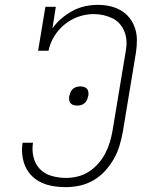

<svg xmlns="http://www.w3.org/2000/svg" viewBox="-20 -763 640 791"><path d="M251 8Q225 8 200 4Q175 0 152.5 -10Q130 -20 112.5 -37Q95 -54 85 -76Q75 -98 72 -123.5Q69 -149 73 -175H116Q111 -145 118 -116Q125 -87 144 -67Q163 -47 192 -38.5Q221 -30 252 -30Q276 -30 300.5 -36Q325 -42 346.5 -56Q368 -70 385.5 -90Q403 -110 414.5 -132.5Q426 -155 433 -179Q440 -203 444 -227L498 -552Q502 -573 501 -593.5Q500 -614 493 -632Q486 -650 473.5 -664.5Q461 -679 443.5 -687.5Q426 -696 406.5 -700.5Q387 -705 366 -705Q335 -705 304 -694.5Q273 -684 247 -663Q221 -642 203.5 -613.5Q186 -585 180 -554H137L167 -735H210L196 -646Q212 -669 234 -687.5Q256 -706 280.5 -719Q305 -732 331 -737.5Q357 -743 383 -743Q409 -743 433.5 -737.5Q458 -732 479 -719.5Q500 -707 514.5 -688Q529 -669 536.5 -646Q544 -623 544 -597.5Q544 -572 540 -546L486 -220Q481 -192 472.5 -163.5Q464 -135 449 -108.5Q434 -82 413 -59Q392 -36 365.5 -20.5Q339 -5 309.5 1.5Q280 8 251 8ZM299 -328Q291 -328 283.5 -330Q276 -332 271 -337.5Q266 -343 265 -350.5Q264 -358 265 -366Q267 -374 270 -382Q273 -390 279.5 -396Q286 -402 294 -404.5Q302 -407 310 -407Q318 -407 325.5 -405Q333 -403 338 -397.5Q343 -392 344 -384.5Q345 -377 344 -369Q342 -361 339 -353Q336 -345 329.5 -339Q323 -333 315 -330.5Q307 -328 299 -328Z"/></svg>

Font: Iosevka Etoile Extralight
Style: Italic
Weight: 200
Italic angle: -9°
Designer: Belleve Invis
Foundry: Belleve Invis
Version: Version 22.1.2; ttfautohint (v1.8.4)